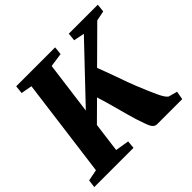

<svg xmlns="http://www.w3.org/2000/svg" viewBox="-183 -935 1128 1128"><g transform="rotate(-45 381.0 -371.5)"><path d="M-5 0 1.5 -49 72 -63 153 -680 84 -692.5 89.5 -743H413L407.5 -692.5L321 -680L278 -353L588.5 -680L521.5 -693.5L526.5 -743H767.5L762 -692.5L700 -680L502 -483.5Q511 -461 522.5 -429.2Q534 -397.5 546.5 -363Q559 -328.5 570.2 -297.2Q581.5 -266 590 -245.5Q605.5 -208 618.2 -177.8Q631 -147.5 641.8 -124.5Q652.5 -101.5 662 -87.2Q671.5 -73 680.5 -67L735 -52L726 0H515Q504 -1 496.2 -6.8Q488.5 -12.5 482 -24.5Q475.5 -36.5 468.5 -57.2Q461.5 -78 451 -108.5Q443.5 -132.5 434.8 -164Q426 -195.5 416.8 -230Q407.5 -264.5 398 -298.2Q388.5 -332 379 -361L264 -247L240 -63L325.5 -49L321 0Z"/></g></svg>

Font: Merriweather 28pt Black
Style: Italic
Weight: 900
Italic angle: -7.8°
Version: Version 2.101